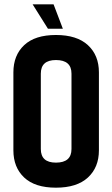

<svg xmlns="http://www.w3.org/2000/svg" viewBox="-20 -859 520 889"><path d="M42 -524Q42 -603 92 -650Q142 -697 239 -697Q336 -697 387 -650Q438 -603 438 -524V-163Q438 -84 387 -37Q336 10 239 10Q142 10 92 -37Q42 -84 42 -163ZM311 -518Q311 -581 239 -581Q169 -581 169 -518V-169Q169 -106 239 -106Q311 -106 311 -169ZM131 -839H228L271 -726H202Z"/></svg>

Font: Khand ExtraBold
Style: Regular
Weight: 800
Designer: Sanchit Sawaria and Jyotish Sonowal (Devanagari), Satya Rajpurohit (Latin)
Foundry: Indian Type Foundry
Version: Version 2.000;PS 1.0;hotconv 1.0.79;makeotf.lib2.5.61930